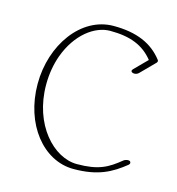

<svg xmlns="http://www.w3.org/2000/svg" viewBox="-78 -524 554 600"><g transform="rotate(15 199.5 -224.0)"><path d="M35.2 -219.7C35.2 -88.9 114.3 8.8 211.9 8.8C291 8.8 333 -14.6 375.5 -48.8C377.9 -50.8 378.9 -53.2 378.9 -55.2C378.9 -65.4 362.8 -62.5 356.4 -57.6C316.9 -25.4 288.1 -8.8 218.3 -8.8C143.1 -8.8 61.5 -94.7 61.5 -224.1C61.5 -259.3 67.4 -291.5 77.6 -319.8C105.5 -396 161.6 -438 211.9 -438C276.9 -438 319.8 -420.9 351.6 -381.3L311 -340.3C306.6 -335.9 307.6 -331.1 313.5 -329.1C319.3 -327.1 327.6 -329.1 332 -333.5L377.4 -379.4C378.9 -380.9 379.9 -383.3 379.9 -385.3C379.9 -386.2 379.4 -387.2 378.9 -388.2C344.2 -433.6 293 -455.6 218.3 -455.6C113.3 -455.6 35.2 -345.7 35.2 -219.7Z"/></g></svg>

Font: WireWyrm
Style: Light
Weight: 200
Version: Version 001.000